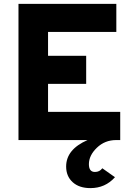

<svg xmlns="http://www.w3.org/2000/svg" viewBox="-20 -720 677 987"><path d="M445 247Q387 247 353.5 216.5Q320 186 320 136Q320 48 430 0H75V-700H578V-556H227V-433H423V-289H227V-145H598V0H577Q519 0 478 39.5Q437 79 437 124Q437 164 468 164Q492 164 506 145L571 191Q521 247 445 247Z"/></svg>

Font: Overpass Heavy
Style: Regular
Weight: 900
Designer: Delve Withrington, Thomas Jockin
Foundry: Delve Fonts
Version: Version 3.000;DELV;Overpass